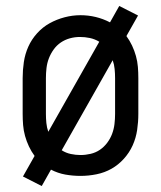

<svg xmlns="http://www.w3.org/2000/svg" viewBox="-20 -582 540 644"><path d="M120 42 57 10 96 -59Q85 -74 77 -91Q69 -108 64 -126Q59 -144 57.5 -162.5Q56 -181 56 -200V-320Q56 -347 60 -374Q64 -401 75 -425.5Q86 -450 104.5 -470.5Q123 -491 146.5 -504Q170 -517 196.5 -524Q223 -531 250 -531Q276 -531 301 -525Q326 -519 349 -507L380 -562L443 -530L404 -461Q415 -446 423 -429Q431 -412 436 -394Q441 -376 442.5 -357.5Q444 -339 444 -320V-200Q444 -173 440 -146Q436 -119 425 -94.5Q414 -70 395.5 -49.5Q377 -29 354 -16Q331 -3 304 2.5Q277 8 250 8Q224 8 199 3.5Q174 -1 151 -13ZM142 -140 313 -442Q298 -451 281.5 -454.5Q265 -458 248 -458Q231 -458 214.5 -453.5Q198 -449 184 -439.5Q170 -430 160 -416Q150 -402 144 -386.5Q138 -371 136 -354Q134 -337 134 -320V-200Q134 -185 135.5 -169.5Q137 -154 142 -140ZM250 -62Q267 -62 284 -66Q301 -70 315 -79.5Q329 -89 339.5 -103Q350 -117 356 -133Q362 -149 364 -166Q366 -183 366 -200V-320Q366 -335 364.5 -350.5Q363 -366 358 -380L187 -78Q201 -69 217.5 -65.5Q234 -62 250 -62Z"/></svg>

Font: Zed Mono
Style: Regular
Weight: 400
Monospace: yes
Designer: Belleve Invis
Foundry: Belleve Invis
Version: Version 1.0.0; ttfautohint (v1.8.4)